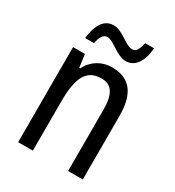

<svg xmlns="http://www.w3.org/2000/svg" viewBox="-176 -835 857 939"><g transform="rotate(30 252.5 -365.0)"><path d="M100 -605H150C157 -643 171 -664 193 -664C228 -664 277 -606 327 -606C378 -606 411 -651 417 -730H367C359 -694 349 -672 326 -672C287 -672 243 -729 191 -729C133 -729 107 -673 100 -605ZM286 -547C230 -547 180 -518 153 -464H148L138 -537H71V0H154V-279C154 -413 185 -474 270 -474C328 -474 353 -431 353 -347V0H436V-360C436 -488 385 -547 286 -547Z"/></g></svg>

Font: Noto Sans Lao Looped Condensed
Style: Regular
Weight: 400
Width: 3
Designer: Mark Frömberg, Ben Mitchell
Foundry: The Fontpad Ltd
Version: Version 1.002